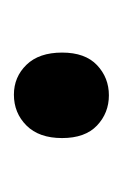

<svg xmlns="http://www.w3.org/2000/svg" viewBox="31 -200 180 283"><g transform="rotate(90 121.5 -59.0)"><path d="M120 11Q94 11 76 -7.5Q58 -26 58 -60Q58 -94 76.5 -111.5Q95 -129 121 -129Q147 -129 165.5 -111.5Q184 -94 184 -60Q184 -26 165.5 -7.5Q147 11 120 11Z"/></g></svg>

Font: Yaldevi ExtraLight Medium
Style: Regular
Weight: 500
Version: Version 1.100